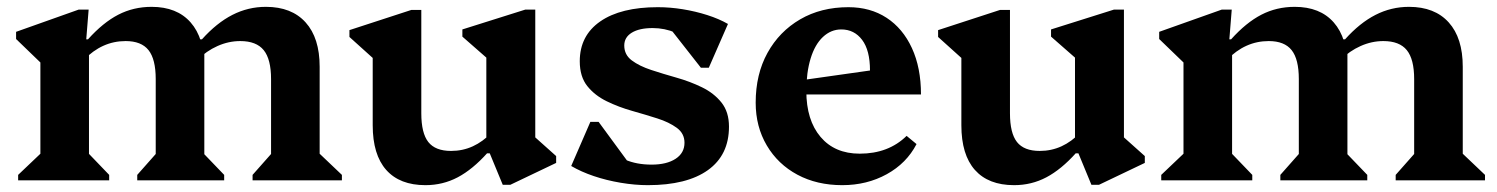

<svg xmlns="http://www.w3.org/2000/svg" viewBox="-20 -527 4374 561"><path d="M718 0V-16L787 -94L772 -65V-296Q772 -354 750.5 -380.5Q729 -407 682 -407Q648 -407 615.5 -392.5Q583 -378 557 -352V-412H570Q613 -460 659 -483.5Q705 -507 757 -507Q832 -507 873 -461.5Q914 -416 914 -332V-64L898 -93L979 -16V0ZM33 0V-16L114 -93L98 -65V-380L141 -303L27 -413V-434L210 -499H239L232 -412H240V-64L225 -93L299 -16V0ZM381 0V-16L450 -94L435 -65V-296Q435 -354 414 -380.5Q393 -407 347 -407Q278 -407 225 -352V-412H237Q281 -461 325.5 -484Q370 -507 423 -507Q497 -507 537 -461.5Q577 -416 577 -332V-64L561 -93L635 -16V0ZM524 -296V-382H577V-296Z M1223 14Q1148 14 1108.5 -30.5Q1069 -75 1069 -161V-402L1112 -319L1001 -419V-439L1182 -498H1211V-196Q1211 -138 1231.5 -112Q1252 -86 1298 -86Q1332 -86 1361.5 -99.5Q1391 -113 1417 -140V-80H1404Q1361 -32 1317.5 -9Q1274 14 1223 14ZM1449 13 1411 -79H1401V-403L1444 -321L1331 -420V-441L1515 -499H1544V-95L1501 -164L1605 -71V-51L1471 13Z M1873 14Q1835 14 1793.5 7Q1752 0 1715 -12.5Q1678 -25 1649 -42L1705 -171H1729L1845 -13H1757L1754 -102Q1773 -75 1806.5 -60.5Q1840 -46 1884 -46Q1928 -46 1954 -63Q1980 -80 1980 -110Q1980 -137 1957.5 -153.5Q1935 -170 1900.5 -181Q1866 -192 1827 -203Q1788 -214 1753 -231Q1718 -248 1696 -275.5Q1674 -303 1674 -348Q1674 -423 1734 -464.5Q1794 -506 1902 -506Q1938 -506 1975 -500Q2012 -494 2046.5 -483Q2081 -472 2107 -457L2051 -329H2028L1908 -482H2000L2002 -394Q1986 -418 1954 -431.5Q1922 -445 1887 -445Q1848 -445 1826 -431.5Q1804 -418 1804 -394Q1804 -367 1826 -350.5Q1848 -334 1883 -322.5Q1918 -311 1957 -300Q1996 -289 2031 -272Q2066 -255 2088 -227.5Q2110 -200 2110 -157Q2110 -74 2048.5 -30Q1987 14 1873 14Z M2441 14Q2367 14 2310 -16.5Q2253 -47 2220.5 -102Q2188 -157 2188 -227Q2188 -310 2222.5 -372.5Q2257 -435 2318 -470.5Q2379 -506 2459 -506Q2523 -506 2570.5 -475Q2618 -444 2644.5 -386.5Q2671 -329 2671 -251H2289V-288L2522 -321Q2522 -380 2499 -410.5Q2476 -441 2438 -441Q2408 -441 2384.5 -419Q2361 -397 2348.5 -356Q2336 -315 2336 -261Q2336 -176 2377.5 -127Q2419 -78 2492 -78Q2576 -78 2629 -130L2658 -106Q2629 -50 2571 -18Q2513 14 2441 14Z M2943 14Q2868 14 2828.5 -30.5Q2789 -75 2789 -161V-402L2832 -319L2721 -419V-439L2902 -498H2931V-196Q2931 -138 2951.5 -112Q2972 -86 3018 -86Q3052 -86 3081.5 -99.5Q3111 -113 3137 -140V-80H3124Q3081 -32 3037.5 -9Q2994 14 2943 14ZM3169 13 3131 -79H3121V-403L3164 -321L3051 -420V-441L3235 -499H3264V-95L3221 -164L3325 -71V-51L3191 13Z M4058 0V-16L4127 -94L4112 -65V-296Q4112 -354 4090.5 -380.5Q4069 -407 4022 -407Q3988 -407 3955.5 -392.5Q3923 -378 3897 -352V-412H3910Q3953 -460 3999 -483.5Q4045 -507 4097 -507Q4172 -507 4213 -461.5Q4254 -416 4254 -332V-64L4238 -93L4319 -16V0ZM3373 0V-16L3454 -93L3438 -65V-380L3481 -303L3367 -413V-434L3550 -499H3579L3572 -412H3580V-64L3565 -93L3639 -16V0ZM3721 0V-16L3790 -94L3775 -65V-296Q3775 -354 3754 -380.5Q3733 -407 3687 -407Q3618 -407 3565 -352V-412H3577Q3621 -461 3665.5 -484Q3710 -507 3763 -507Q3837 -507 3877 -461.5Q3917 -416 3917 -332V-64L3901 -93L3975 -16V0ZM3864 -296V-382H3917V-296Z"/></svg>

Font: Platypi Light SemiBold
Style: Regular
Weight: 600
Version: Version 1.200